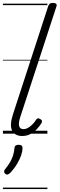

<svg xmlns="http://www.w3.org/2000/svg" viewBox="-20 -914 408 1313"><path d="M132 16Q83 16 63.5 -19.5Q44 -55 68 -130L310 -873Q315 -885 321.5 -889.5Q328 -894 341 -894Q358 -894 364 -888Q370 -882 366 -870L119 -115Q105 -72 111 -51.5Q117 -31 140 -31Q157 -31 173 -40.5Q189 -50 203 -64.5Q217 -79 226 -94Q230 -101 237 -104Q244 -107 255 -100Q266 -94 267 -86.5Q268 -79 263 -71Q250 -50 231 -30Q212 -10 187.5 3Q163 16 132 16ZM17 275Q9 269 8 261.5Q7 254 13 246Q33 221 46.5 199Q60 177 68 153Q76 129 79 99Q80 86 87.5 81Q95 76 107 76Q122 76 128.5 82.5Q135 89 134 101Q134 119 125 146.5Q116 174 97.5 205.5Q79 237 50 268Q42 276 33.5 279Q25 282 17 275ZM0 369H304V379H0ZM0 -20H304V0H0ZM0 -505H304V-500H0ZM0 -889H304V-879H0Z"/></svg>

Font: Playwrite HR Guides
Style: Regular
Weight: 400
Designer: Veronika Burian, José Scaglione
Foundry: TypeTogether
Version: Version 1.003